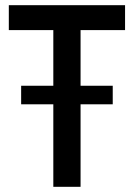

<svg xmlns="http://www.w3.org/2000/svg" viewBox="-20 -720 516 740"><path d="M185.5 0V-318H61.5V-389.5H185.5V-604H14V-700H462V-604H290.5V-389.5H414.5V-318H290.5V0Z"/></svg>

Font: Cabin Condensed Medium
Style: Regular
Weight: 500
Width: 3
Designer: Pablo Impallari
Foundry: Pablo Impallari. http://www.impallari.com Igino Marini. http://www.ikern.com
Version: Version 3.001; ttfautohint (v1.8.3)